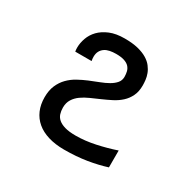

<svg xmlns="http://www.w3.org/2000/svg" viewBox="-117 -630 785 770"><g transform="rotate(30 275.0 -245.0)"><path d="M92.8 -134.3C92.8 -112.1 96.6 -92.2 104.2 -74.5C111.9 -56.7 123 -41.7 137.7 -29.3C152.3 -16.9 170.4 -7.5 191.9 -1C213.4 5.5 237.8 8.8 265.1 8.8C302.9 8.8 337.7 6.2 369.6 1C401.5 -4.2 430.7 -11.1 457 -19.5V-97.7C428.4 -87.9 398.4 -79.7 366.9 -73C335.5 -66.3 305.7 -63 277.3 -63C256.8 -63 240.2 -64.9 227.3 -68.6C214.4 -72.3 204.3 -77.4 196.8 -83.7C189.3 -90.1 184.2 -97.7 181.4 -106.4C178.6 -115.2 177.2 -124.8 177.2 -135.3C177.2 -150.2 180.6 -163 187.3 -173.6C193.9 -184.2 202.7 -193.4 213.6 -201.2C224.5 -209 237 -216 251 -222.2C265 -228.4 279.2 -234.6 293.7 -241C308.2 -247.3 322.4 -254.1 336.4 -261.2C350.4 -268.4 362.9 -276.9 373.8 -286.9C384.7 -296.8 393.5 -308.6 400.1 -322.3C406.8 -335.9 410.2 -352.4 410.2 -371.6C410.2 -379.1 409.7 -387.4 408.7 -396.5C407.7 -405.6 405.4 -414.9 401.9 -424.3C398.3 -433.8 393.1 -443 386.2 -451.9C379.4 -460.9 370.2 -468.8 358.6 -475.8C347.1 -482.8 332.8 -488.4 315.7 -492.7C298.6 -496.9 278 -499 253.9 -499C227.2 -499 204.5 -495.1 185.8 -487.3C167.1 -479.5 151.9 -469.5 140.1 -457.3C128.4 -445.1 119.9 -431.4 114.5 -416.3C109.1 -401.1 106.4 -386.4 106.4 -372.1C106.4 -365.9 106.9 -359.9 107.9 -354H183.6C182.3 -360.2 181.6 -366.4 181.6 -372.6C181.6 -383.3 183.6 -392.2 187.5 -399.2C191.4 -406.2 196.6 -411.9 203.1 -416.3C209.6 -420.7 217.3 -423.7 226.1 -425.5C234.9 -427.3 244.5 -428.2 254.9 -428.2C270.5 -428.2 283.2 -426.6 293 -423.3C302.7 -420.1 310.3 -415.6 315.7 -409.9C321 -404.2 324.7 -397.5 326.7 -389.9C328.6 -382.2 329.6 -374 329.6 -365.2C329.6 -353.8 326.2 -344.2 319.3 -336.2C312.5 -328.2 303.5 -321 292.5 -314.7C281.4 -308.3 268.8 -302.5 254.6 -297.1C240.5 -291.7 226 -286 211.2 -279.8C196.4 -273.6 181.9 -266.6 167.7 -258.8C153.6 -251 141 -241.5 129.9 -230.2C118.8 -219 109.9 -205.6 103 -189.9C96.2 -174.3 92.8 -155.8 92.8 -134.3Z"/></g></svg>

Font: CodeNewRoman Nerd Font Mono
Style: Regular
Weight: 400
Monospace: yes
Designer: Sam Radian
Foundry: Code New Roman
Version: Version 2.00 November 29, 2014;Nerd Fonts 3.2.1